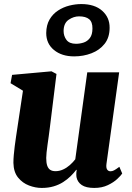

<svg xmlns="http://www.w3.org/2000/svg" viewBox="-20 -915 650 945"><path d="M185 10Q154.5 10 122.8 -2Q91 -14 69 -41Q47 -68 46 -113.5Q46 -130.5 47.8 -151.5Q49.5 -172.5 52.5 -195.5Q55.5 -218.5 59 -242.5Q62.5 -266.5 66 -289L93 -468.5L32 -505.5L39.5 -546.5L233.5 -564L258 -551L225.5 -288Q223 -266.5 219.8 -244.2Q216.5 -222 213.8 -201.5Q211 -181 209.2 -164.5Q207.5 -148 207.5 -137.5Q207.5 -114.5 212.2 -100.2Q217 -86 227 -79.2Q237 -72.5 253 -72.5Q272.5 -72.5 290.5 -80.8Q308.5 -89 323.8 -102.5Q339 -116 350.5 -131L409.5 -559H566.5L504 -108.5Q501.5 -89.5 507.2 -80.8Q513 -72 523.5 -72Q532.5 -72 541.2 -76.5Q550 -81 567.5 -94L581.5 -61Q575.5 -51.5 557.5 -34.5Q539.5 -17.5 510.8 -3.8Q482 10 444 10Q403.5 10 382.5 -4.2Q361.5 -18.5 356.5 -43Q356 -46 355.8 -50.2Q355.5 -54.5 355.5 -59.2Q355.5 -64 356.2 -69Q357 -74 357.5 -78.5L355.5 -79.5Q343.5 -63.5 327.5 -47.8Q311.5 -32 290.8 -18.8Q270 -5.5 244 2.2Q218 10 185 10ZM345 -637.5Q284 -637.5 245.8 -668.8Q207.5 -700 207.5 -752.5Q208 -792 224 -819.2Q240 -846.5 265.8 -863.2Q291.5 -880 321.5 -887.5Q351.5 -895 380 -895Q446 -895 483 -862Q520 -829 519.5 -778.5Q519.5 -730.5 494.8 -699.2Q470 -668 430.2 -652.8Q390.5 -637.5 345 -637.5ZM354 -699.5Q373 -699.5 391.5 -705.5Q410 -711.5 422.5 -728Q435 -744.5 435 -774.5Q435.5 -806.5 418.8 -820.5Q402 -834.5 369 -834.5Q342.5 -834.5 318 -817.8Q293.5 -801 293 -763Q293 -737.5 307.2 -718.5Q321.5 -699.5 354 -699.5Z"/></svg>

Font: Merriweather 28pt Black
Style: Italic
Weight: 900
Italic angle: -7.8°
Version: Version 2.101